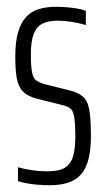

<svg xmlns="http://www.w3.org/2000/svg" viewBox="-20 -538 312 566"><path d="M128 8Q109 8 90.5 6.5Q72 5 57 2Q42 -1 33 -4V-45Q39 -43 48.5 -41Q58 -39 70 -37Q82 -35 95 -34Q108 -33 120 -33Q157 -33 174 -45.5Q191 -58 196.5 -81Q202 -104 202 -135Q202 -176 198.5 -194.5Q195 -213 186.5 -219Q178 -225 161 -229L89 -247Q62 -254 48 -268Q34 -282 29.5 -307Q25 -332 25 -372Q25 -415 33.5 -443.5Q42 -472 57.5 -488.5Q73 -505 95.5 -511.5Q118 -518 145 -518Q161 -518 178 -516.5Q195 -515 209.5 -512.5Q224 -510 233 -506V-464Q224 -467 210 -470Q196 -473 180.5 -475Q165 -477 149 -477Q123 -477 105.5 -468.5Q88 -460 79.5 -438.5Q71 -417 71 -378Q71 -342 74.5 -324.5Q78 -307 86.5 -301Q95 -295 111 -290L183 -272Q209 -266 223.5 -254Q238 -242 243 -215.5Q248 -189 248 -137Q248 -99 241.5 -71.5Q235 -44 221 -26.5Q207 -9 183.5 -0.5Q160 8 128 8Z"/></svg>

Font: Saira UltraCondensed Light
Style: Regular
Weight: 300
Width: 1
Designer: Hector Gatti with collaboration of the Omnibus-Type team
Foundry: Omnibus-Type
Version: Version 1.101